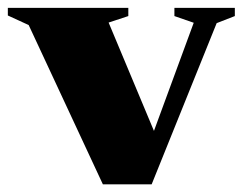

<svg xmlns="http://www.w3.org/2000/svg" viewBox="-36 -482 634 502"><path d="M530.5 -421.5 360.5 0H233L39 -416.5L-15.5 -441.5V-461.5H299.5V-440L248 -423L389 -86L344 -78.5L470.5 -422.5L420 -440V-461.5H578V-440Z"/></svg>

Font: Newsreader 36pt ExtraBold
Style: Regular
Weight: 800
Designer: Hugues Gentile
Foundry: Production Type
Version: Version 1.003